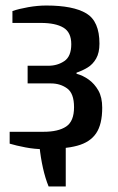

<svg xmlns="http://www.w3.org/2000/svg" viewBox="-20 -530 428 695"><path d="M156 145Q144 116 135.5 78Q127 40 123 0L218 -35V145ZM138 10Q106 10 72 3.5Q38 -3 15 -10V-53H138Q191 -53 219.5 -72Q248 -91 248 -142Q248 -192 223 -210Q198 -228 165 -228H80V-292H155Q188 -292 213 -309Q238 -326 238 -370Q238 -413 209.5 -430Q181 -447 128 -447H25V-490Q48 -498 82 -504Q116 -510 148 -510Q245 -510 292.5 -481.5Q340 -453 340 -372Q340 -339 328 -318Q316 -297 297 -285.5Q278 -274 257 -267V-263Q280 -257 301 -242Q322 -227 336 -202.5Q350 -178 350 -140Q350 -80 328 -47.5Q306 -15 259.5 -2.5Q213 10 138 10Z"/></svg>

Font: Cuprum Medium
Style: Regular
Weight: 500
Designer: Jovanny Lemonad
Foundry: Jovanny Lemonad
Version: Version 3.000